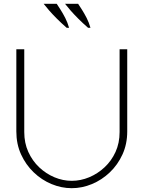

<svg xmlns="http://www.w3.org/2000/svg" viewBox="-20 -973 752 1005"><path d="M355.5 12Q301.5 12 249.8 -9.5Q198 -31 156.5 -70.8Q115 -110.5 90.2 -164.8Q65.5 -219 65.5 -285V-715H107V-281.5Q107 -224.5 128.2 -177.8Q149.5 -131 185.2 -97.2Q221 -63.5 265.2 -45Q309.5 -26.5 355.5 -26.5Q402 -26.5 446.5 -45Q491 -63.5 527.2 -97.2Q563.5 -131 584.8 -177.8Q606 -224.5 606 -281.5V-715H646V-285Q646 -219 621.2 -164.8Q596.5 -110.5 554.8 -70.8Q513 -31 461.2 -9.5Q409.5 12 355.5 12ZM441 -827.5Q413 -852 390 -875Q367 -898 349.5 -918Q332 -938 320.5 -953H389Q397 -941 409.2 -921.8Q421.5 -902.5 433.8 -878.5Q446 -854.5 453.5 -827.5ZM329 -827.5Q301 -852 278 -875Q255 -898 237.5 -918Q220 -938 208.5 -953H277Q285 -941 297.2 -921.8Q309.5 -902.5 321.8 -878.5Q334 -854.5 341.5 -827.5Z"/></svg>

Font: Russolo 10pt ExtraLight
Style: Regular
Weight: 200
Designer: Micah Stupak-Hahn
Version: Version 1.000